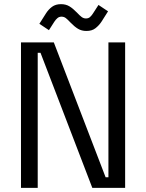

<svg xmlns="http://www.w3.org/2000/svg" viewBox="-20 -904 703 924"><path d="M81 0V-700H239L488.2 -51H501.8V-700H582.2V0H424.2L175 -649.8H161.5V0ZM215.5 -758.8 169.5 -789.5 201.5 -840Q213.5 -858.8 230.6 -871.4Q247.8 -884 273.5 -884Q296.8 -884 314 -873.6Q331.2 -863.2 350.5 -843.2Q363.5 -829.2 372.9 -822.2Q382.2 -815.2 393.5 -815.2Q405.8 -815.2 413.1 -821.9Q420.5 -828.5 427.2 -838.8L454 -880.2L500 -849.5L468 -799Q456 -781 439.2 -768Q422.5 -755 396 -755Q372.8 -755 355.5 -765.4Q338.2 -775.8 319 -795.8Q306 -809.8 297 -816.8Q288 -823.8 276 -823.8Q264.5 -823.8 256.4 -816.8Q248.2 -809.8 241.5 -799.5Z"/></svg>

Font: Space 7353
Style: Regular
Weight: 400
Designer: Christine Claussen + Ruben Lyon  (Space 7353)
Version: Version 1.000;FEAKit 1.0